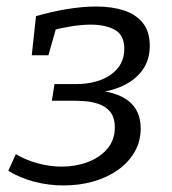

<svg xmlns="http://www.w3.org/2000/svg" viewBox="-20 -557 524 586"><path d="M174 9Q129.3 9 85.8 -2.1Q42.3 -13.3 5.3 -35.6L28.3 -86.5Q59.3 -68.2 95.8 -58.4Q132.3 -48.5 168.3 -48.5Q210.9 -48.5 247.5 -62.2Q284.2 -75.8 307.3 -102.6Q330.4 -129.4 330.4 -167.7Q330.4 -198.3 316.6 -215.3Q302.8 -232.3 281.8 -239.4Q260.9 -246.6 239.4 -248.1Q218 -249.6 203.3 -249.6H138.3L146.3 -300.4H210.7Q277.9 -300.4 318.7 -329.6Q359.4 -358.7 359.4 -407.6Q359.4 -450.2 330.5 -466Q301.5 -481.8 257.3 -481.8Q230 -481.8 198.7 -476.8Q167.4 -471.8 135.1 -463.5L154.8 -483.6L127.8 -388.3H76.9L89.9 -507.7Q138.3 -521.7 185.5 -529.4Q232.6 -537.1 273.7 -537.1Q321.4 -537.1 358.1 -525.2Q394.7 -513.4 415.9 -487Q437.1 -460.7 437.1 -417Q437.1 -374 415.1 -343.5Q393.1 -313 355.3 -295.3Q317.4 -277.7 269.1 -272.7L258.7 -282.7Q336.1 -278 372.8 -248.5Q409.4 -219 409.4 -165Q409.4 -125.3 390.8 -93.2Q372.1 -61 339.7 -38.1Q307.4 -15.3 264.9 -3.1Q222.3 9 174 9Z"/></svg>

Font: Bitter Thin
Style: Italic
Weight: 100
Italic angle: -9°
Designer: Sol Matas, and Bitter project Authors
Foundry: Sol Matas
Version: Version 2.002